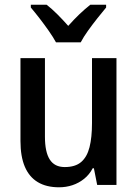

<svg xmlns="http://www.w3.org/2000/svg" viewBox="-20 -786 585 816"><path d="M475 -539V0H393L379 -71H374Q360 -44 337.5 -26Q315 -8 288 1Q261 10 231 10Q177 10 140.5 -12Q104 -34 85.5 -77.5Q67 -121 67 -187V-539H171V-205Q171 -140 191.5 -108Q212 -76 255 -76Q300 -76 325 -97.5Q350 -119 360.5 -160.5Q371 -202 371 -263V-539ZM431 -754Q415 -735 394 -708.5Q373 -682 354 -655.5Q335 -629 323 -606H218Q206 -628 187.5 -654.5Q169 -681 148.5 -707.5Q128 -734 111 -754V-766H178Q200 -749 223.5 -725.5Q247 -702 270 -676Q295 -704 317.5 -725.5Q340 -747 364 -766H431Z"/></svg>

Font: Noto Sans Display SemiCondensed Medium
Style: Regular
Weight: 500
Width: 4
Designer: Monotype Design Team
Foundry: Monotype Imaging Inc.
Version: Version 2.003